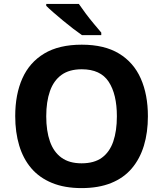

<svg xmlns="http://www.w3.org/2000/svg" viewBox="-20 -1005 836 984"><path d="M738 -409Q738 -326 717.5 -258.5Q697 -191 655.5 -142Q614 -93 549.5 -67Q485 -41 398 -41Q311 -41 246.5 -67.5Q182 -94 140.5 -142.5Q99 -191 78.5 -259Q58 -327 58 -410Q58 -521 94.5 -603Q131 -685 206.5 -730.5Q282 -776 399 -776Q515 -776 590 -730.5Q665 -685 701.5 -602.5Q738 -520 738 -409ZM217 -409Q217 -334 236 -280Q255 -226 295 -197Q335 -168 398 -168Q463 -168 502.5 -197Q542 -226 560.5 -280Q579 -334 579 -409Q579 -522 537 -586Q495 -650 399 -650Q335 -650 295 -621Q255 -592 236 -538Q217 -484 217 -409ZM384 -985Q399 -963 419.5 -935.5Q440 -908 461.5 -882.5Q483 -857 499 -838V-825H400Q381 -838 355.5 -857.5Q330 -877 303.5 -899Q277 -921 254 -941Q231 -961 217 -975V-985Z"/></svg>

Font: Noto Sans Tamil UI
Style: Regular
Weight: 400
Designer: Jelle Bosma - Monotype Design Team
Foundry: Monotype Imaging Inc.
Version: Version 2.004